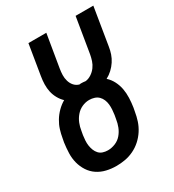

<svg xmlns="http://www.w3.org/2000/svg" viewBox="-180 -838 859 948"><g transform="rotate(-30 250.0 -363.5)"><path d="M204 8Q175 8 147.5 1.5Q120 -5 97.5 -20Q75 -35 60 -58Q45 -81 38 -108Q31 -135 32 -164Q33 -193 37 -222L41 -243Q45 -267 52 -289.5Q59 -312 72 -333.5Q85 -355 103 -373Q121 -391 142 -403Q127 -417 116.5 -436Q106 -455 101.5 -475.5Q97 -496 97.5 -518.5Q98 -541 102 -564L130 -735H232L201 -549Q198 -531 197.5 -513.5Q197 -496 202 -479Q207 -462 218 -449.5Q229 -437 246 -432Q248 -432 250 -432.5Q252 -433 254 -433Q261 -433 267.5 -432.5Q274 -432 281 -431Q298 -433 314 -443.5Q330 -454 341 -469Q352 -484 357.5 -501Q363 -518 366 -535L399 -735H500L465 -521Q462 -501 455.5 -482Q449 -463 437.5 -445.5Q426 -428 410.5 -413.5Q395 -399 376 -389Q394 -373 405.5 -350.5Q417 -328 421.5 -303.5Q426 -279 425 -252.5Q424 -226 420 -200L416 -179Q412 -154 404 -129.5Q396 -105 381.5 -82.5Q367 -60 347 -42Q327 -24 303 -12.5Q279 -1 254 3.5Q229 8 204 8ZM206 -80Q227 -80 248 -88.5Q269 -97 283.5 -114Q298 -131 306 -151.5Q314 -172 317 -193L321 -215Q323 -229 324 -244Q325 -259 323.5 -273.5Q322 -288 316.5 -301Q311 -314 301.5 -323.5Q292 -333 278 -337.5Q264 -342 249 -342Q228 -342 208 -333Q188 -324 173.5 -307Q159 -290 151 -270Q143 -250 140 -229L136 -207Q134 -193 133 -178Q132 -163 134 -149Q136 -135 141 -122Q146 -109 155 -99Q164 -89 177.5 -84.5Q191 -80 206 -80Z"/></g></svg>

Font: Iosevka Slab Semibold
Style: Italic
Weight: 600
Italic angle: -9°
Monospace: yes
Designer: Belleve Invis
Foundry: Belleve Invis
Version: Version 11.1.1; ttfautohint (v1.8.3)